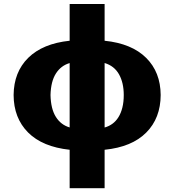

<svg xmlns="http://www.w3.org/2000/svg" viewBox="-20 -759 892 983"><path d="M515.6 204.5H336.6V7.8Q197.4 -7.1 123.9 -80.6Q50.1 -154.8 49.7 -272.7Q50.8 -389.9 124.3 -462.7Q198.9 -536.2 336.6 -550.4V-738.6H515.6V-550.4Q654.5 -536.2 728.3 -462.7Q801.8 -389.9 802.6 -272.7Q802.2 -154.1 728.7 -80.3Q655.5 -6.4 515.6 7.8ZM515.6 -106.2Q537.6 -112.2 555.8 -125.5Q573.9 -138.8 586.6 -159.4Q599.4 -180 606.5 -208.3Q613.6 -236.5 613.6 -272.7Q613.6 -334.9 589.5 -378.2Q565.3 -421.5 515.6 -436.4ZM336.6 -106.5V-436.1Q292.3 -423.3 266.3 -382.8Q240.4 -342.3 238.6 -272.7Q240.1 -202.1 265.8 -160.9Q291.5 -119.7 336.6 -106.5Z"/></svg>

Font: Linik Sans Black
Style: Regular
Weight: 900
Designer: Fonts by Rasmus Andersson / Changes by Cristiano Sobral with parts from Marc Monis
Foundry: rsms
Version: Version 3.020; ttfautohint (v1.6)